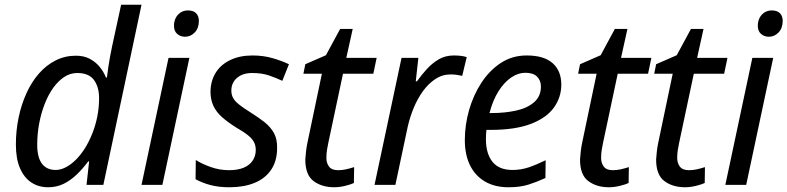

<svg xmlns="http://www.w3.org/2000/svg" viewBox="-20 -780 3322 810"><path d="M183 10Q143 10 112.5 -10Q82 -30 64.5 -70Q47 -110 47 -170Q47 -229 58.5 -284Q70 -339 91.5 -386.5Q113 -434 144 -469.5Q175 -505 214.5 -525Q254 -545 300 -545Q334 -545 358.5 -532Q383 -519 400 -498.5Q417 -478 427 -453H431Q434 -476 437 -497Q440 -518 444 -539.5Q448 -561 453 -585L491 -760H577L416 0H345L356 -99H352Q330 -69 304 -44Q278 -19 248.5 -4.5Q219 10 183 10ZM215 -63Q236 -63 258 -74.5Q280 -86 300.5 -106.5Q321 -127 338.5 -155Q356 -183 369.5 -217Q383 -251 390.5 -288.5Q398 -326 398 -366Q398 -413 376.5 -442.5Q355 -472 306 -472Q276 -472 250.5 -455Q225 -438 204 -408.5Q183 -379 168 -340Q153 -301 145 -257.5Q137 -214 137 -169Q137 -116 157 -89.5Q177 -63 215 -63Z M577 0 691 -536H779L665 0ZM761 -625Q741 -625 727.5 -637Q714 -649 714 -671Q714 -689 721 -703.5Q728 -718 741.5 -727Q755 -736 773 -736Q796 -736 807.5 -724Q819 -712 819 -692Q819 -661 801.5 -643Q784 -625 761 -625Z M948 10Q902 10 867 0.5Q832 -9 805 -24L806 -105Q831 -89 868.5 -75.5Q906 -62 946 -62Q983 -62 1008 -72.5Q1033 -83 1046 -102.5Q1059 -122 1059 -147Q1059 -166 1051.5 -180.5Q1044 -195 1026 -209.5Q1008 -224 975 -243Q940 -265 916 -286.5Q892 -308 880 -334Q868 -360 868 -394Q869 -440 890.5 -474Q912 -508 952 -527Q992 -546 1045 -546Q1091 -546 1130.5 -534.5Q1170 -523 1199 -509L1171 -439Q1146 -451 1115.5 -461.5Q1085 -472 1044 -472Q1004 -472 980 -451.5Q956 -431 956 -398Q956 -381 963 -367.5Q970 -354 988 -339.5Q1006 -325 1038 -305Q1070 -285 1095.5 -265Q1121 -245 1135.5 -219Q1150 -193 1149 -155Q1149 -101 1124 -64Q1099 -27 1054 -8.5Q1009 10 948 10Z M1390 10Q1338 10 1303 -16Q1268 -42 1268 -107Q1269 -122 1271 -140.5Q1273 -159 1277 -178L1338 -469H1260L1268 -509L1355 -547L1415 -658H1468L1441 -536H1569L1555 -469H1427L1365 -177Q1362 -164 1359.5 -147.5Q1357 -131 1357 -117Q1356 -94 1367.5 -78Q1379 -62 1406 -62Q1423 -62 1439 -65.5Q1455 -69 1474 -75L1473 -8Q1461 -2 1436.5 4Q1412 10 1390 10Z M1560 0 1674 -536H1745L1734 -437H1739Q1759 -465 1781.5 -489.5Q1804 -514 1831.5 -530Q1859 -546 1895 -546Q1909 -546 1923 -544.5Q1937 -543 1949 -539L1930 -460Q1917 -463 1905.5 -464.5Q1894 -466 1881 -466Q1846 -466 1816.5 -446.5Q1787 -427 1764 -395Q1741 -363 1725 -324Q1709 -285 1700 -245L1648 0Z M2125 10Q2067 10 2025.5 -14.5Q1984 -39 1962.5 -83.5Q1941 -128 1941 -189Q1941 -253 1959 -316Q1977 -379 2011 -431Q2045 -483 2093 -514.5Q2141 -546 2202 -546Q2275 -546 2311.5 -513.5Q2348 -481 2348 -423Q2348 -370 2317 -326.5Q2286 -283 2220 -257.5Q2154 -232 2049 -232H2032Q2031 -222 2030.5 -212Q2030 -202 2030 -193Q2030 -132 2057.5 -97.5Q2085 -63 2142 -63Q2178 -63 2210.5 -74Q2243 -85 2282 -104L2281 -29Q2244 -12 2209 -1Q2174 10 2125 10ZM2053 -303Q2110 -303 2157.5 -313.5Q2205 -324 2233.5 -349Q2262 -374 2262 -415Q2262 -440 2246 -456.5Q2230 -473 2196 -473Q2166 -473 2136.5 -453Q2107 -433 2083 -395Q2059 -357 2045 -303Z M2549 10Q2497 10 2462 -16Q2427 -42 2427 -107Q2428 -122 2430 -140.5Q2432 -159 2436 -178L2497 -469H2419L2427 -509L2514 -547L2574 -658H2627L2600 -536H2728L2714 -469H2586L2524 -177Q2521 -164 2518.5 -147.5Q2516 -131 2516 -117Q2515 -94 2526.5 -78Q2538 -62 2565 -62Q2582 -62 2598 -65.5Q2614 -69 2633 -75L2632 -8Q2620 -2 2595.5 4Q2571 10 2549 10Z M2870 10Q2818 10 2783 -16Q2748 -42 2748 -107Q2749 -122 2751 -140.5Q2753 -159 2757 -178L2818 -469H2740L2748 -509L2835 -547L2895 -658H2948L2921 -536H3049L3035 -469H2907L2845 -177Q2842 -164 2839.5 -147.5Q2837 -131 2837 -117Q2836 -94 2847.5 -78Q2859 -62 2886 -62Q2903 -62 2919 -65.5Q2935 -69 2954 -75L2953 -8Q2941 -2 2916.5 4Q2892 10 2870 10Z M3040 0 3154 -536H3242L3128 0ZM3224 -625Q3204 -625 3190.5 -637Q3177 -649 3177 -671Q3177 -689 3184 -703.5Q3191 -718 3204.5 -727Q3218 -736 3236 -736Q3259 -736 3270.5 -724Q3282 -712 3282 -692Q3282 -661 3264.5 -643Q3247 -625 3224 -625Z"/></svg>

Font: Noto Sans Display
Style: Italic
Weight: 400
Italic angle: -12°
Designer: Monotype Design Team
Foundry: Monotype Imaging Inc.
Version: Version 2.003